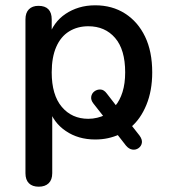

<svg xmlns="http://www.w3.org/2000/svg" viewBox="-20 -517 642 724"><path d="M126 187Q102 187 89 174Q76 161 76 136V-444Q76 -469 89 -482Q102 -495 125 -495Q150 -495 162.5 -482Q175 -469 175 -444V-357L164 -378Q172 -405 188 -427Q204 -449 227 -464.5Q250 -480 278 -488.5Q306 -497 339 -497Q403 -497 451.5 -466Q500 -435 527 -379Q554 -323 554 -244Q554 -175 532 -121.5Q510 -68 473 -37V-48L506 -6Q517 9 515 21.5Q513 34 502.5 41.5Q492 49 479 47Q466 45 455 32L420 -13L430 -10Q410 -1 387.5 4Q365 9 339 9Q275 9 228 -23Q181 -55 165 -108H177V136Q177 161 163.5 174Q150 187 126 187ZM313 -69Q330 -69 346.5 -73Q363 -77 375 -83L372 -76L332 -127Q322 -140 324 -152.5Q326 -165 336 -172.5Q346 -180 359 -179.5Q372 -179 383 -164L424 -111L414 -117Q432 -138 442 -170Q452 -202 452 -244Q452 -330 414 -374Q376 -418 313 -418Q272 -418 240.5 -398.5Q209 -379 192 -340Q175 -301 175 -244Q175 -159 213 -114Q251 -69 313 -69Z"/></svg>

Font: Nunito SemiBold
Style: Regular
Weight: 600
Designer: Vernon Adams
Foundry: Vernon Adams
Version: Version 3.602